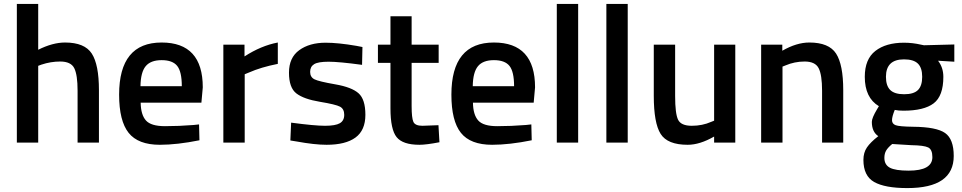

<svg xmlns="http://www.w3.org/2000/svg" viewBox="-20 -728 4910 980"><path d="M175 0H66V-708H175V-474Q249 -511 312 -511Q412 -511 448.5 -454.5Q485 -398 485 -268V0H376V-265Q376 -346 359 -380Q342 -414 287 -414Q239 -414 191 -398L175 -392Z M968 -90 996 -93 998 -12Q884 11 796 11Q685 11 636.5 -50Q588 -111 588 -245Q588 -511 805 -511Q1015 -511 1015 -282L1008 -204H698Q699 -142 725 -113Q751 -84 822 -84Q893 -84 968 -90ZM908 -288Q908 -362 884.5 -391.5Q861 -421 805 -421Q749 -421 723.5 -390Q698 -359 697 -288Z M1120 0V-500H1228V-440Q1313 -495 1398 -511V-402Q1312 -385 1251 -358L1229 -349V0Z M1828 -397Q1710 -413 1657 -413Q1604 -413 1583.5 -400.5Q1563 -388 1563 -361Q1563 -334 1585.5 -323Q1608 -312 1691.5 -297.5Q1775 -283 1810 -252Q1845 -221 1845 -142Q1845 -63 1794.5 -26Q1744 11 1647 11Q1586 11 1493 -6L1462 -11L1466 -102Q1586 -86 1639 -86Q1692 -86 1714.5 -99Q1737 -112 1737 -142Q1737 -172 1715.5 -183.5Q1694 -195 1612.5 -208.5Q1531 -222 1493 -251Q1455 -280 1455 -357Q1455 -434 1507.5 -472Q1560 -510 1642 -510Q1706 -510 1799 -494L1830 -488Z M2219 -407H2081V-187Q2081 -126 2090 -106Q2099 -86 2136 -86L2218 -89L2223 -2Q2156 11 2121 11Q2036 11 2004.5 -28Q1973 -67 1973 -175V-407H1909V-500H1973V-645H2081V-500H2219Z M2664 -90 2692 -93 2694 -12Q2580 11 2492 11Q2381 11 2332.5 -50Q2284 -111 2284 -245Q2284 -511 2501 -511Q2711 -511 2711 -282L2704 -204H2394Q2395 -142 2421 -113Q2447 -84 2518 -84Q2589 -84 2664 -90ZM2604 -288Q2604 -362 2580.5 -391.5Q2557 -421 2501 -421Q2445 -421 2419.5 -390Q2394 -359 2393 -288Z M2822 0V-708H2931V0Z M3075 0V-708H3184V0Z M3625 -500H3733V0H3625V-31Q3552 11 3490 11Q3387 11 3352 -44.5Q3317 -100 3317 -239V-500H3426V-238Q3426 -148 3441 -117Q3456 -86 3511 -86Q3565 -86 3610 -106L3625 -112Z M3974 0H3865V-500H3973V-469Q4046 -511 4111 -511Q4211 -511 4247.5 -454.5Q4284 -398 4284 -268V0H4176V-265Q4176 -346 4158.5 -380Q4141 -414 4087 -414Q4036 -414 3989 -394L3974 -388Z M4848 68Q4848 232 4611 232Q4497 232 4442 201Q4387 170 4387 88Q4387 51 4405 24.5Q4423 -2 4463 -33Q4430 -55 4430 -106Q4430 -126 4457 -171L4466 -186Q4394 -229 4394 -336Q4394 -426 4448 -468Q4502 -510 4594 -510Q4638 -510 4681 -500L4696 -497L4851 -501V-413L4768 -418Q4795 -383 4795 -336Q4795 -238 4745.5 -200.5Q4696 -163 4591 -163Q4565 -163 4547 -167Q4533 -133 4533 -114.5Q4533 -96 4551.5 -89Q4570 -82 4641 -81Q4760 -80 4804 -49Q4848 -18 4848 68ZM4494 78Q4494 113 4522 128Q4550 143 4618 143Q4739 143 4739 74Q4739 35 4717.5 24.5Q4696 14 4632 13L4534 7Q4512 25 4503 40.5Q4494 56 4494 78ZM4594 -425Q4502 -425 4502 -336Q4502 -290 4524 -268.5Q4546 -247 4595 -247Q4644 -247 4665.5 -268.5Q4687 -290 4687 -336Q4687 -382 4665 -403.5Q4643 -425 4594 -425Z"/></svg>

Font: TitilliumWeb-SemiBold
Style: SemiBold
Weight: 600
Version: Version 1.001;PS 57.000;hotconv 1.0.70;makeotf.lib2.5.55311